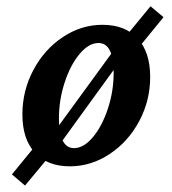

<svg xmlns="http://www.w3.org/2000/svg" viewBox="-20 -505 535 596"><path d="M49.5 -149.7Q49.5 -223.6 83.6 -287.6Q117.6 -351.6 174.9 -389.8Q232.1 -428 298 -428Q368.7 -428 407.4 -385.5Q446.2 -343.1 446.2 -266.1Q446.2 -192.7 412.1 -128.9Q378.1 -65.1 320.4 -26.9Q262.8 11.3 196.9 11.3Q127 11.3 88.3 -31Q49.5 -73.3 49.5 -149.7ZM332.8 -279Q332.8 -325.3 320.9 -348.4Q309.1 -371.5 285.8 -371.5Q255.5 -371.5 227 -337.4Q198.4 -303.2 180.7 -248.9Q162.9 -194.5 162.9 -137.2Q162.9 -91.4 174.8 -68.3Q186.6 -45.2 209.5 -45.2Q239.8 -45.2 268.3 -79.1Q296.8 -113 314.8 -167.4Q332.8 -221.7 332.8 -279ZM127.7 -67.2 345.3 -365.6 370 -339.3 153.2 -40.1ZM17 36.4 106.9 -73.4 144.8 -33.9 57.7 71ZM353.7 -371.8 447.2 -485.5 487.6 -451.7 390.8 -333.1Z"/></svg>

Font: Playfair Micro SmCond SmLight
Style: Italic
Weight: 360
Width: 4
Italic angle: -15.6°
Designer: Claus Eggers Sørensen
Foundry: Claus Eggers Sørensen
Version: Version 2.203;Glyphs 3.3 (3326)